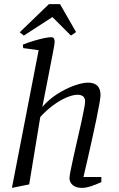

<svg xmlns="http://www.w3.org/2000/svg" viewBox="-20 -905 579 934"><path d="M38 9 168 -661 93 -671 91 -688Q119 -699 146 -707Q173 -715 195 -719.5Q217 -724 230 -724Q239 -724 242.5 -717.5Q246 -711 246 -701Q246 -698 243.5 -682Q241 -666 236 -641Q231 -616 225 -585Q219 -554 212.5 -520Q206 -486 199 -451.5Q192 -417 186 -385Q218 -422 260 -448.5Q302 -475 342 -489Q382 -503 408 -503Q437 -503 453 -488.5Q469 -474 469 -442Q469 -432 463.5 -400Q458 -368 448.5 -323Q439 -278 428 -228Q417 -178 406 -130Q395 -82 386 -44H473V-19Q444 -6 421 1.5Q398 9 378 9Q360 9 346.5 3Q333 -3 325.5 -14Q318 -25 318 -39Q318 -48 323.5 -75.5Q329 -103 337.5 -142Q346 -181 356 -223.5Q366 -266 374.5 -305Q383 -344 388.5 -372.5Q394 -401 394 -410Q394 -429 384 -436.5Q374 -444 357 -444Q335 -444 304 -431Q273 -418 239.5 -393.5Q206 -369 176 -336L122 -8ZM96 -732 76 -748 218 -885H272L350 -749L325 -732L235 -822Z"/></svg>

Font: Manuale Light
Style: Italic
Weight: 300
Italic angle: -11°
Version: Version 1.002